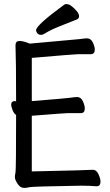

<svg xmlns="http://www.w3.org/2000/svg" viewBox="-20 -906 540 942"><path d="M98 16Q80 16 66.5 -4Q53 -24 53 -37Q53 -46 56 -59.5Q59 -73 59 -342Q49 -348 42 -365Q35 -382 35 -393Q35 -410 53 -410L59 -409Q59 -613 56 -684Q56 -705 76 -705Q95 -705 126 -692L369 -714Q399 -718 406 -718Q426 -718 435.5 -697.5Q445 -677 445 -663Q445 -640 425 -640H361Q346 -640 136 -622V-410Q300 -423 321 -426Q350 -430 358 -430Q377 -430 386.5 -409.5Q396 -389 396 -374Q396 -351 377 -351H313Q299 -351 136 -338V-65Q418 -71 436 -73Q453 -73 463 -51.5Q473 -30 473 -15Q473 8 454 8Q422 5 377 5Q133 9 123.5 12.5Q114 16 98 16ZM181 -735Q170 -735 163.5 -742.5Q157 -750 157 -758Q157 -782 295 -883Q300 -886 306 -886Q319 -886 332.5 -875Q346 -864 357 -851Q368 -838 368 -826Q368 -816 358 -811Q313 -793 270 -776Q227 -759 197 -740Q189 -735 181 -735Z"/></svg>

Font: LXGW WenKai Mono TC
Style: Bold
Weight: 700
Designer: LXGW / Fontworks Inc.
Foundry: LXGW / Fontworks Inc.
Version: Version 1.330